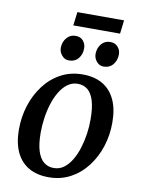

<svg xmlns="http://www.w3.org/2000/svg" viewBox="-98 -962 767 1039"><g transform="rotate(10 286.0 -442.5)"><path d="M329 -568.5Q394 -568.5 439 -542Q484 -515.5 507.8 -464.5Q531.5 -413.5 531.5 -340.5Q532 -272 511.8 -208.8Q491.5 -145.5 453.5 -95.8Q415.5 -46 362 -17.2Q308.5 11.5 242.5 11.5Q178.5 11.5 133.2 -14.5Q88 -40.5 64.2 -91Q40.5 -141.5 40 -213Q39.5 -283 59.8 -346.8Q80 -410.5 117.8 -460.5Q155.5 -510.5 209 -539.5Q262.5 -568.5 329 -568.5ZM312 -514Q280.5 -514 255.8 -495.8Q231 -477.5 212.8 -447Q194.5 -416.5 182.5 -378.2Q170.5 -340 164.8 -299.2Q159 -258.5 159 -220Q159 -158 171.2 -118.8Q183.5 -79.5 206.5 -61Q229.5 -42.5 261 -42.5Q292.5 -42.5 316.8 -60.5Q341 -78.5 359.2 -109Q377.5 -139.5 389.2 -177.8Q401 -216 407 -256.8Q413 -297.5 412.5 -336Q412.5 -398 400.8 -437.2Q389 -476.5 366.8 -495.2Q344.5 -514 312 -514ZM240 -630Q218 -630 202 -648.8Q186 -667.5 186.5 -692Q187.5 -723.5 206.5 -745.5Q225.5 -767.5 254.5 -767.5Q282 -767.5 297 -749.5Q312 -731.5 311.5 -708Q311.5 -675.5 292.8 -652.8Q274 -630 240 -630ZM431 -630Q408.5 -630 392.8 -648.8Q377 -667.5 377.5 -692Q378.5 -723.5 397 -745.5Q415.5 -767.5 445.5 -767.5Q472 -767.5 487.5 -749.5Q503 -731.5 502.5 -708Q502 -675.5 483.2 -652.8Q464.5 -630 431 -630ZM241.5 -895.5H498L489 -821H232Z"/></g></svg>

Font: Merriweather Medium
Style: Italic
Weight: 500
Italic angle: -7.8°
Version: Version 2.101